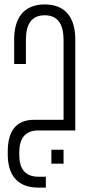

<svg xmlns="http://www.w3.org/2000/svg" viewBox="-20 -589 414 867"><path d="M182 -569C85 -569 44 -505 44 -411V-300H97V-409C97 -478 121 -520 182 -520C242 -520 267 -478 267 -409V-48H133C50 -48 15 7 15 95V108C15 199 57 258 151 258H187V209H153C93 209 67 172 67 111V99C67 37 93 0 153 0H320V-411C320 -505 279 -569 182 -569ZM212 87V150H267V87Z"/></svg>

Font: Modon Arabic
Style: Regular
Weight: 400
Designer: Ahmedzaza
Foundry: Ahmedzaza
Version: Version 2.010